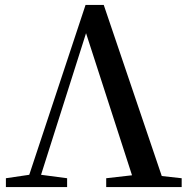

<svg xmlns="http://www.w3.org/2000/svg" viewBox="-20 -761 768 781"><path d="M638 -45 402 -741H328L99 -50L4 -36V0H253V-36L147 -50L330 -626L517 -48L412 -36V0H719V-36Z"/></svg>

Font: Source Han Serif CN SemiBold
Style: Regular
Weight: 600
Designer: Ryoko NISHIZUKA 西塚涼子 (kana & ideographs); Frank Grießhammer (Latin, Greek & Cyrillic); Wenlong ZHANG 张文龙 (bopomofo); San
Foundry: Adobe Systems Incorporated
Version: Version 1.000;PS 1;hotconv 16.6.53;makeotf.lib2.5.65590